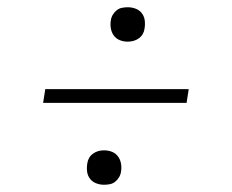

<svg xmlns="http://www.w3.org/2000/svg" viewBox="-20 -605 640 530"><path d="M333 -490Q321 -490 311 -494Q301 -498 294.5 -506.5Q288 -515 286 -526.5Q284 -538 286 -549Q287 -557 291.5 -564.5Q296 -572 302.5 -577Q309 -582 317 -583.5Q325 -585 333 -585Q344 -585 354.5 -581Q365 -577 371.5 -568.5Q378 -560 379.5 -549Q381 -538 379 -526Q378 -518 374 -511Q370 -504 363 -499Q356 -494 348 -492Q340 -490 333 -490ZM99 -321 105 -359H501L495 -321ZM267 -95Q256 -95 245.5 -99Q235 -103 228.5 -111.5Q222 -120 220.5 -131Q219 -142 221 -154Q222 -162 226 -169Q230 -176 237 -181Q244 -186 251.5 -188Q259 -190 267 -190Q279 -190 289 -186Q299 -182 305.5 -173.5Q312 -165 314 -153.5Q316 -142 314 -131Q313 -123 308.5 -115.5Q304 -108 297.5 -103Q291 -98 283 -96.5Q275 -95 267 -95Z"/></svg>

Font: Iosevka Slab XLtEx
Style: Italic
Weight: 200
Width: 7
Italic angle: -9°
Monospace: yes
Designer: Belleve Invis
Foundry: Belleve Invis
Version: Version 11.1.0; ttfautohint (v1.8.3)